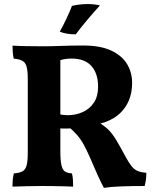

<svg xmlns="http://www.w3.org/2000/svg" viewBox="-20 -900 744 929"><path d="M482.6 9Q468.2 -18 457.2 -42.3Q446.2 -66.6 436 -90.3Q425.8 -114 415 -138.8Q399 -175 384.9 -200.6Q370.8 -226.2 353 -246.7Q335.2 -267.2 309.8 -288.6L351.4 -279.8Q323.6 -278.4 303.2 -278.1Q282.8 -277.8 258.4 -279.2L264.4 -347.2Q279.6 -344.6 288.9 -343.6Q298.2 -342.6 307.6 -342.6Q346 -342.6 379.7 -357.5Q413.4 -372.4 434 -403Q454.6 -433.6 454.6 -481.4Q454.6 -544 422.5 -580.3Q390.4 -616.6 326.8 -616.6Q309.2 -616.6 294.9 -614.3Q280.6 -612 265.2 -607L272 -636V-169Q272 -122.8 277.4 -100.1Q282.8 -77.4 294.7 -69.9Q306.6 -62.4 327.8 -61Q331.4 -50.8 332.7 -32.7Q334 -14.6 334 3Q314.2 2 285.8 1.3Q257.4 0.6 229 0.3Q200.6 0 181.4 0Q146.4 0 108 1Q69.6 2 40.4 3Q40.4 -16.4 42 -32.5Q43.6 -48.6 47.2 -61Q74.2 -63 88.9 -71.1Q103.6 -79.2 109 -100.7Q114.4 -122.2 114.4 -163V-515.4Q114.4 -555.6 109 -576.4Q103.6 -597.2 88.9 -605.5Q74.2 -613.8 46.6 -616.2Q43 -629.2 41.7 -648.8Q40.4 -668.4 40.4 -679.2Q64.4 -677.6 105.4 -676.8Q146.4 -676 191.6 -676Q224.8 -676 275.8 -677.9Q326.8 -679.8 382.6 -679.8Q464.8 -679.8 517.2 -655.7Q569.6 -631.6 594.4 -590.6Q619.2 -549.6 619.2 -499.8Q619.2 -441.2 596 -398.3Q572.8 -355.4 532 -329.9Q491.2 -304.4 438.2 -296.8L454.6 -309.4Q483.4 -292.4 502.5 -274.2Q521.6 -256 540.5 -225.4Q559.4 -194.8 587.2 -142.4Q603.4 -112.4 616.3 -96.3Q629.2 -80.2 645.2 -73.1Q661.2 -66 688 -64Q688 -46 686 -30.4Q684 -14.8 679.8 0Q617.2 0 566.3 1.8Q515.4 3.6 482.6 9ZM346.4 -733.8Q322.6 -733.8 304.3 -737Q286 -740.2 269.2 -746.6Q285.6 -776.2 301.6 -809.9Q317.6 -843.6 328.2 -871.6Q346.8 -875.8 366 -878.1Q385.2 -880.4 403.8 -880.4Q437.6 -880.4 463.4 -873.6Q431.6 -838.6 403 -804.7Q374.4 -770.8 346.4 -733.8Z"/></svg>

Font: Vollkorn
Style: Regular
Weight: 400
Designer: Friedrich Althausen
Foundry: Friedrich Althausen
Version: Version 4.104